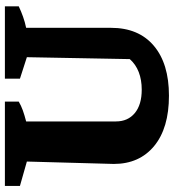

<svg xmlns="http://www.w3.org/2000/svg" viewBox="18 -732 727 804"><g transform="rotate(-90 382.0 -330.5)"><path d="M383 13Q247 13 172 -49Q97 -111 97 -218L107 -582L5 -611V-674H358V-616Q341 -606 321.5 -599Q302 -592 275 -585V-209Q275 -159 310 -130Q345 -101 408 -101Q449 -101 481.5 -113.5Q514 -126 536 -151L544 -582L454 -611V-674H757V-616Q736 -606 713.5 -598Q691 -590 667 -585V-230Q667 -114 592 -50.5Q517 13 383 13Z"/></g></svg>

Font: Piazzolla Thin Black
Style: Regular
Weight: 900
Version: Version 2.005